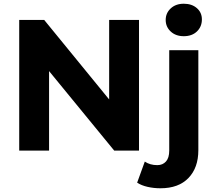

<svg xmlns="http://www.w3.org/2000/svg" viewBox="-20 -807 1155 1029"><path d="M83 0V-700H217L565 -274V-700H725V0H592L243 -426V0ZM840 202Q804 202 771 194.5Q738 187 715 172L756 59Q784 78 823 78Q852 78 869.5 58.5Q887 39 887 0V-538H1043V-2Q1043 92 990 147Q937 202 840 202ZM965 -613Q922 -613 895 -638Q868 -663 868 -700Q868 -737 895 -762Q922 -787 965 -787Q1008 -787 1035 -763.5Q1062 -740 1062 -703Q1062 -664 1035.5 -638.5Q1009 -613 965 -613Z"/></svg>

Font: Montserrat Z
Style: Bold
Weight: 700
Designer: Julieta Ulanovsky
Foundry: Julieta Ulanovsky
Version: Version 8.000